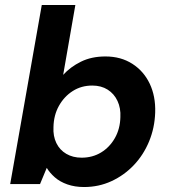

<svg xmlns="http://www.w3.org/2000/svg" viewBox="-20 -740 691 772"><path d="M318 12Q281 12 251 1.5Q221 -9 200.5 -27Q180 -45 168 -65L141 0H21L148 -720H283L234 -439Q263 -471 305.5 -492Q348 -513 404 -513Q466 -513 512 -483.5Q558 -454 582 -403.5Q606 -353 604 -288Q602 -226 579.5 -171.5Q557 -117 518 -76Q479 -35 428 -11.5Q377 12 318 12ZM308 -106Q352 -106 386.5 -127Q421 -148 442 -185Q463 -222 464 -269Q466 -305 452.5 -334Q439 -363 413 -379.5Q387 -396 351 -396Q307 -396 272.5 -374Q238 -352 217 -314.5Q196 -277 195 -229Q193 -193 206.5 -165Q220 -137 246.5 -121.5Q273 -106 308 -106Z"/></svg>

Font: DM Sans 17pt
Style: Bold Italic
Weight: 700
Italic angle: -10°
Version: Version 4.004;gftools[0.9.30]